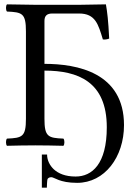

<svg xmlns="http://www.w3.org/2000/svg" viewBox="-20 -667 633 881"><path d="M549 -93C549 -334 334 -374 184 -374V-571C184 -595 196 -605 220 -605H343C418 -605 431 -555 452 -486C462 -485 471 -486 481 -490C477 -574 472 -613 466 -647C427 -646 346 -645 346 -645H141C141 -645 62 -646 12 -647C6 -641 6 -620 12 -614C82 -611 99 -606 99 -523V-122C99 -39 82 -34 12 -31C6 -25 6 -4 12 2C61 1 91 0 142 0C192 0 221 1 271 2C277 -4 277 -25 271 -31C201 -34 184 -39 184 -122V-343C337 -343 470 -293 470 -83C470 86 402 143 327 143C279 143 248 129 227 110C209 93 196 69 196 42H172V194H195C195 189 196 160 198 155C199 152 205 146 215 146C230 146 252 172 334 172C460 172 549 54 549 -93Z"/></svg>

Font: Libertinus Serif Display
Style: Regular
Weight: 400
Designer: Philipp H. Poll, Khaled Hosny
Foundry: Caleb Maclennan
Version: Version 7.050;RELEASE